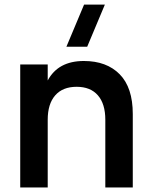

<svg xmlns="http://www.w3.org/2000/svg" viewBox="-20 -823 663 843"><path d="M440.4 -802.7 362.8 -617.7H271.5L349.1 -802.7ZM442.4 0V-297.4Q442.4 -366.7 409.9 -404.3Q377.4 -441.9 316.4 -441.9Q255.4 -441.9 222.4 -404.3Q189.5 -366.7 189.5 -297.4V0H68.8V-540H189.5V-469.7Q235.4 -555.2 348.1 -555.2Q448.2 -555.2 505.6 -496.8Q563 -438.5 563 -322.3V0Z"/></svg>

Font: Vela Sans Bd
Style: Bold
Weight: 700
Designer: Principal design: Mikhail Sharanda - project Manrope.
Design modification: Ravid Balaliev
Foundry: Mikhail Sharanda
Version: Version 1.001